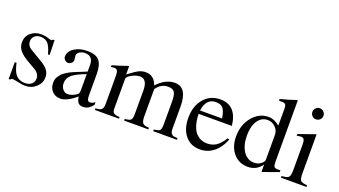

<svg xmlns="http://www.w3.org/2000/svg" viewBox="-60 -1222 3078 1743"><g transform="rotate(20 1478.5 -351.0)"><path d="M296 -459Q298 -459 313 -470H325L329 -328H313Q295 -398 269 -427Q243 -456 198 -456Q163 -456 140.5 -436.5Q118 -417 118 -385Q118 -340 163 -314L276 -247Q322 -219 342.5 -190.5Q363 -162 363 -124Q363 -69 319.5 -29Q276 11 216 11Q190 11 146 1.5Q102 -8 92 -8Q76 -8 68 4H54V-159H71Q87 -86 110 -56Q144 -12 204 -12Q243 -12 267 -32.5Q291 -53 291 -87Q291 -135 236 -166L175 -201Q109 -238 81 -272.5Q53 -307 53 -351Q53 -407 93 -443Q133 -479 195 -479Q230 -479 260.5 -469Q291 -459 296 -459Z M445 -102Q445 -120 449 -136Q453 -152 463.5 -166.5Q474 -181 483.5 -192.5Q493 -204 512 -216Q531 -228 543 -235.5Q555 -243 581 -254Q607 -265 620.5 -270.5Q634 -276 663 -287.5Q692 -299 705 -305V-368Q705 -455 626 -455Q595 -455 573 -440Q551 -425 551 -404Q551 -396 553.5 -381.5Q556 -367 556 -362Q556 -345 542 -331.5Q528 -318 509 -318Q492 -318 478 -331.5Q464 -345 464 -363Q464 -413 515 -446.5Q566 -480 640 -480Q725 -480 757.5 -439Q790 -398 790 -313V-110Q790 -75 797 -62Q804 -49 822 -49Q843 -49 867 -69V-42Q841 -11 820.5 0Q800 11 773 11Q741 11 726 -7Q711 -25 706 -65Q617 11 554 11Q506 11 475.5 -20.5Q445 -52 445 -102ZM705 -128V-280Q612 -246 574 -213.5Q536 -181 536 -135V-130Q536 -97 555.5 -73.5Q575 -50 602 -50Q637 -50 678 -74Q695 -83 700 -93.5Q705 -104 705 -128Z M889 -416V-433Q964 -454 1035 -480L1042 -478V-400Q1107 -449 1138 -464.5Q1169 -480 1204 -480Q1286 -480 1315 -393Q1396 -480 1485 -480Q1606 -480 1606 -294V-80Q1606 -21 1651 -18L1678 -16V0H1449V-16Q1495 -21 1506.5 -33.5Q1518 -46 1518 -91V-311Q1518 -375 1501.5 -400.5Q1485 -426 1440 -426Q1371 -426 1327 -362V-99Q1327 -50 1342 -33.5Q1357 -17 1402 -16V0H1168V-16Q1213 -19 1226 -32.5Q1239 -46 1239 -90V-316Q1239 -426 1169 -426Q1142 -426 1112 -414Q1082 -402 1062 -384Q1047 -368 1047 -364V-70Q1047 -40 1061.5 -29Q1076 -18 1118 -16V0H886V-16Q930 -17 944.5 -31.5Q959 -46 959 -88V-353Q959 -390 951 -405Q943 -420 922 -420Q907 -420 889 -416Z M1783 -289Q1784 -224 1800 -176Q1816 -128 1841 -104.5Q1866 -81 1891.5 -71.5Q1917 -62 1945 -62Q1995 -62 2032.5 -86.5Q2070 -111 2107 -171L2124 -164Q2091 -80 2033.5 -34.5Q1976 11 1902 11Q1813 11 1760 -52.5Q1707 -116 1707 -224Q1707 -339 1768 -409.5Q1829 -480 1925 -480Q2004 -480 2048.5 -432.5Q2093 -385 2104 -289ZM1784 -322H1997Q1987 -390 1965 -416.5Q1943 -443 1895 -443Q1801 -443 1784 -322Z M2503 11 2499 7V-60Q2449 11 2365 11Q2279 11 2225.5 -51.5Q2172 -114 2172 -214Q2172 -325 2235.5 -402.5Q2299 -480 2390 -480Q2446 -480 2499 -436V-598Q2499 -630 2489.5 -640.5Q2480 -651 2451 -651Q2436 -651 2428 -650V-667Q2523 -692 2581 -713L2587 -711V-119Q2587 -83 2595.5 -71.5Q2604 -60 2633 -60Q2638 -60 2656 -61V-44ZM2406 -44Q2446 -44 2472.5 -66Q2499 -88 2499 -106V-346Q2499 -389 2467 -420Q2435 -451 2393 -451Q2333 -451 2297.5 -398Q2262 -345 2262 -256Q2262 -160 2301.5 -102Q2341 -44 2406 -44Z M2730 -412Q2718 -412 2687 -407V-423L2849 -480L2853 -477V-106Q2853 -50 2866 -35Q2879 -20 2930 -16V0H2683V-16Q2737 -19 2751 -34.5Q2765 -50 2765 -106V-349Q2765 -383 2757 -397.5Q2749 -412 2730 -412ZM2799 -713Q2822 -713 2838 -697.5Q2854 -682 2854 -660Q2854 -637 2838 -621.5Q2822 -606 2799 -606Q2777 -606 2762 -622Q2747 -638 2747 -660Q2747 -682 2763 -697.5Q2779 -713 2799 -713Z"/></g></svg>

Font: MM Ethnic
Style: Regular
Weight: 400
Designer: Khon Soe Zaw Thu
Version: Version 1.00 July 18, 2016, initial release